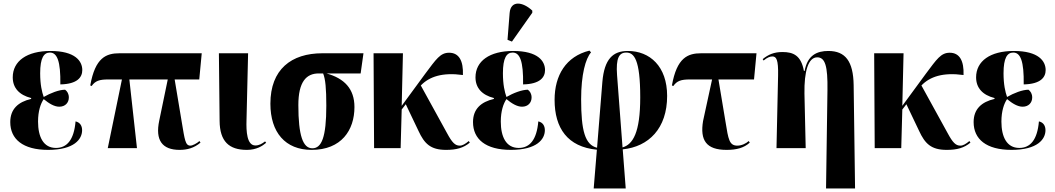

<svg xmlns="http://www.w3.org/2000/svg" viewBox="-20 -837 5960 1085"><path d="M252 10C400 10 444 -51 444 -101C444 -124 434 -145 407 -151C398 -46 358 -1 296 -1C225 -1 195 -64 195 -150C195 -210 210 -252 227 -277C257 -252 287 -234 315 -234C349 -234 369 -257 369 -286C369 -307 360 -321 348 -330C314 -330 265 -311 227 -289C217 -317 207 -359 207 -423C207 -510 228 -540 262 -540C303 -540 323 -491 321 -360C418 -362 445 -401 445 -441C445 -491 406 -549 265 -549C132 -549 52 -492 52 -400C52 -340 89 -300 156 -283V-278C83 -261 38 -221 38 -147C38 -51 109 10 252 10Z M589 0H754L711 -388H928L880 -156C856 -44 897 10 995 10C1037 10 1076 0 1113 -31L1107 -40C1093 -27 1068 -14 1056 -14C1027 -14 1024 -47 1007 -148L967 -388H1106L1120 -536H656C580 -536 518 -512 490 -354L498 -351C518 -380 542 -388 591 -388H669Z M1375 10C1429 10 1463 -12 1484 -30L1478 -38C1461 -25 1445 -15 1423 -15C1375 -15 1371 -95 1373 -157L1382 -536H1217L1221 -154C1222 -38 1274 10 1375 10Z M1741 10C1909 10 1983 -101 1983 -232C1983 -335 1926 -394 1825 -422H2018L2034 -536H1802C1626 -536 1508 -445 1508 -251C1508 -89 1592 10 1741 10ZM1745 1C1692 1 1666 -71 1666 -243C1666 -375 1711 -422 1781 -422H1806C1819 -390 1824 -337 1824 -240C1824 -60 1797 1 1745 1Z M2094 0H2244L2250 -218L2273 -248L2345 -97C2378 -26 2412 10 2501 10C2559 10 2599 -1 2635 -31L2629 -40C2610 -24 2594 -14 2578 -14C2552 -14 2535 -31 2506 -85L2358 -354C2406 -404 2480 -429 2596 -413C2599 -493 2574 -539 2518 -539C2468 -539 2445 -503 2382 -419L2250 -239L2257 -536H2091Z M2873 -602 2988 -765V-777C2934 -828 2866 -836 2860 -764L2848 -612ZM2867 10C3015 10 3059 -51 3059 -101C3059 -124 3049 -145 3022 -151C3013 -46 2973 -1 2911 -1C2840 -1 2810 -64 2810 -150C2810 -210 2825 -252 2842 -277C2872 -252 2902 -234 2930 -234C2964 -234 2984 -257 2984 -286C2984 -307 2975 -321 2963 -330C2929 -330 2880 -311 2842 -289C2832 -317 2822 -359 2822 -423C2822 -510 2843 -540 2877 -540C2918 -540 2938 -491 2936 -360C3033 -362 3060 -401 3060 -441C3060 -491 3021 -549 2880 -549C2747 -549 2667 -492 2667 -400C2667 -340 2704 -300 2771 -283V-278C2698 -261 2653 -221 2653 -147C2653 -51 2724 10 2867 10Z M3335 228H3516L3499 7C3646 -8 3750 -111 3750 -295C3750 -462 3652 -549 3528 -549C3444 -549 3395 -504 3384 -374L3354 -2C3286 -19 3264 -98 3264 -276C3264 -416 3289 -506 3320 -541L3311 -551C3178 -518 3114 -411 3114 -273C3114 -113 3187 -7 3353 9ZM3467 -413C3460 -508 3478 -540 3519 -540C3563 -540 3598 -502 3598 -287C3598 -86 3556 -21 3498 -4Z M4086 10C4142 10 4184 -1 4217 -31L4211 -40C4197 -27 4172 -14 4147 -14C4101 -14 4096 -49 4080 -148L4040 -388H4241L4255 -536H3943C3867 -536 3805 -512 3777 -354L3785 -351C3805 -380 3829 -388 3878 -388H4004L3953 -153C3935 -44 3971 10 4086 10Z M4648 228H4812L4804 -356C4802 -491 4757 -549 4661 -549C4598 -549 4543 -526 4527 -436H4523C4507 -523 4464 -543 4402 -543C4354 -543 4322 -529 4290 -503L4295 -495C4317 -513 4332 -518 4345 -518C4367 -518 4379 -500 4377 -410L4368 0H4533L4526 -308C4524 -433 4547 -513 4598 -513C4643 -513 4658 -464 4656 -327Z M4923 0H5073L5079 -218L5102 -248L5174 -97C5207 -26 5241 10 5330 10C5388 10 5428 -1 5464 -31L5458 -40C5439 -24 5423 -14 5407 -14C5381 -14 5364 -31 5335 -85L5187 -354C5235 -404 5309 -429 5425 -413C5428 -493 5403 -539 5347 -539C5297 -539 5274 -503 5211 -419L5079 -239L5086 -536H4920Z M5696 10C5844 10 5888 -51 5888 -101C5888 -124 5878 -145 5851 -151C5842 -46 5802 -1 5740 -1C5669 -1 5639 -64 5639 -150C5639 -210 5654 -252 5671 -277C5701 -252 5731 -234 5759 -234C5793 -234 5813 -257 5813 -286C5813 -307 5804 -321 5792 -330C5758 -330 5709 -311 5671 -289C5661 -317 5651 -359 5651 -423C5651 -510 5672 -540 5706 -540C5747 -540 5767 -491 5765 -360C5862 -362 5889 -401 5889 -441C5889 -491 5850 -549 5709 -549C5576 -549 5496 -492 5496 -400C5496 -340 5533 -300 5600 -283V-278C5527 -261 5482 -221 5482 -147C5482 -51 5553 10 5696 10Z"/></svg>

Font: Noto Serif Display Condensed ExtraBold
Style: Regular
Weight: 800
Width: 3
Designer: Monotype Design Team
Foundry: Monotype Imaging Inc.
Version: Version 2.009